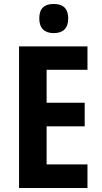

<svg xmlns="http://www.w3.org/2000/svg" viewBox="-20 -1014 513 968"><path d="M251 -994C204 -994 178 -972 178 -921C178 -871 205 -847 251 -847C297 -847 324 -871 324 -921C324 -971 298 -994 251 -994ZM421 -66V-185H215V-377H407V-496H215V-662H421V-780H76V-66Z"/></svg>

Font: Noto Sans Malayalam UI Condensed
Style: Bold
Weight: 700
Width: 3
Designer: Jelle Bosma - Monotype Design Team
Foundry: Monotype Imaging Inc.
Version: Version 2.104